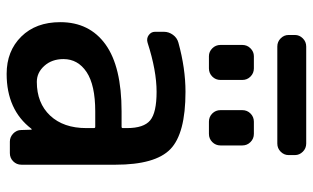

<svg xmlns="http://www.w3.org/2000/svg" viewBox="-204 -760 951 584"><g transform="rotate(90 272.0 -467.5)"><path d="M369.1 -277.3Q369.1 -281.2 365.2 -281.2H318.4Q238.3 -281.2 198.7 -254.9Q159.2 -228.5 159.2 -184.6Q159.2 -149.4 179.7 -126.5Q200.2 -103.5 228.5 -103.5Q293 -103.5 331.1 -144Q369.1 -184.6 369.1 -253.9ZM480.5 -342.8V-56.6Q480.5 -42 470.2 -31.7Q460 -21.5 445.3 -21.5H410.2Q396.5 -21.5 385.7 -31.7Q375 -42 375 -55.7L374 -86.9Q374 -87.9 373 -87.9Q372.1 -87.9 371.1 -86.9Q313.5 -11.7 204.1 -11.7Q134.8 -11.7 90.8 -56.2Q46.9 -100.6 46.9 -174.8Q46.9 -263.7 114.7 -312.5Q182.6 -361.3 318.4 -361.3H365.2Q369.1 -361.3 369.1 -365.2V-377.9Q369.1 -428.7 345.7 -448.2Q322.3 -467.8 258.8 -467.8Q194.3 -467.8 109.4 -440.4Q96.7 -436.5 86.4 -443.8Q76.2 -451.2 76.2 -462.9V-490.2Q76.2 -504.9 85.4 -517.6Q94.7 -530.3 109.4 -534.2Q187.5 -555.7 258.8 -555.7Q385.7 -555.7 433.1 -509.8Q480.5 -463.9 480.5 -342.8ZM121.1 -835Q106.4 -835 96.2 -845.2Q85.9 -855.5 85.9 -869.1V-888.7Q85.9 -902.3 96.2 -912.6Q106.4 -922.9 121.1 -922.9H416Q430.7 -922.9 440.9 -912.6Q451.2 -902.3 451.2 -888.7V-869.1Q451.2 -855.5 440.9 -845.2Q430.7 -835 416 -835ZM150.4 -627Q136.7 -627 126.5 -637.2Q116.2 -647.5 116.2 -662.1V-728.5Q116.2 -743.2 126.5 -753.4Q136.7 -763.7 150.4 -763.7H187.5Q202.1 -763.7 212.4 -753.4Q222.7 -743.2 222.7 -728.5V-662.1Q222.7 -647.5 212.4 -637.2Q202.1 -627 187.5 -627ZM349.6 -627Q335 -627 324.7 -637.2Q314.5 -647.5 314.5 -662.1V-728.5Q314.5 -743.2 324.7 -753.4Q335 -763.7 349.6 -763.7H386.7Q401.4 -763.7 411.6 -753.4Q421.9 -743.2 421.9 -728.5V-662.1Q421.9 -647.5 411.6 -637.2Q401.4 -627 386.7 -627Z"/></g></svg>

Font: Gen Jyuu GothicL Medium
Style: Regular
Weight: 500
Designer: [Source Han Sans]
Ryoko NISHIZUKA  (kana & ideographs); Paul D. Hunt (Latin, Greek & Cyrillic); Wenlong ZHANG  (bopomofo
Version: Version 1.002.20150607